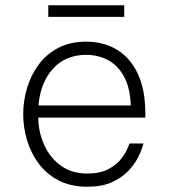

<svg xmlns="http://www.w3.org/2000/svg" viewBox="-20 -698 640 728"><path d="M163 -634V-678H451V-634ZM311 10Q248 10 202 -14Q156 -38 126.5 -78Q97 -118 82.5 -166.5Q68 -215 68 -265Q68 -315 82.5 -364Q97 -413 126.5 -453Q156 -493 201 -516.5Q246 -540 307 -540Q373 -540 423.5 -509.5Q474 -479 502.5 -418.5Q531 -358 531 -268V-252H125Q126 -195 148.5 -146.5Q171 -98 212 -69Q253 -40 311 -40Q360 -40 391.5 -57Q423 -74 440 -96.5Q457 -119 464 -136.5Q471 -154 471 -154H524Q524 -154 519 -137.5Q514 -121 501 -96.5Q488 -72 464 -47.5Q440 -23 403 -6.5Q366 10 311 10ZM126 -298H476Q473 -369 448.5 -411Q424 -453 387 -471.5Q350 -490 307 -490Q228 -490 180.5 -437Q133 -384 126 -298Z"/></svg>

Font: Be Vietnam Pro ExtraLight
Style: Regular
Weight: 200
Designer: Lam Bao, Tony Le, Vietanh Nguyen
Foundry: Yellow Type Foundry
Version: Version 1.002; ttfautohint (v1.8.3)